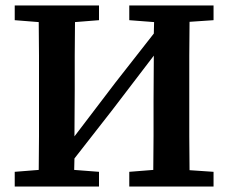

<svg xmlns="http://www.w3.org/2000/svg" viewBox="-20 -684 837 704"><path d="M454 -610V-664H763V-610L675 -604Q674 -543 674 -480.5Q674 -418 674 -356V-308Q674 -246 674 -184Q674 -122 675 -60L763 -54V0H454V-54L542 -61Q543 -122 543 -185.5Q543 -249 543 -316L544 -480L392 -281L253 -103L252 -61L343 -54V0H34V-54L122 -61Q123 -122 123 -184Q123 -246 123 -308V-356Q123 -418 123 -480Q123 -542 122 -603L34 -610V-664H343V-610L255 -603Q254 -542 254 -480Q254 -418 254 -356L253 -184L403 -381L544 -561L545 -603Z"/></svg>

Font: Source Serif 4 SmText Semibold
Style: Regular
Weight: 600
Designer: Frank Grießhammer
Foundry: Adobe
Version: Version 4.005;hotconv 1.1.0;makeotfexe 2.6.0